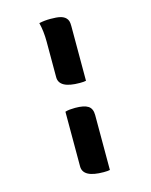

<svg xmlns="http://www.w3.org/2000/svg" viewBox="-134 -851 869 1102"><g transform="rotate(-15 300.0 -300.5)"><path d="M207 -758Q239 -765 274 -765Q312 -765 332.5 -760Q353 -755 365 -743Q373 -735 376.5 -724.5Q380 -714 380 -695V-369Q368 -366 343 -366Q220 -366 220 -433V-645Q220 -706 207 -758ZM220 -228Q232 -232 247.5 -233.5Q263 -235 279 -235Q332 -235 356 -219.5Q380 -204 380 -165V161Q368 164 343 164Q220 164 220 97Z"/></g></svg>

Font: Recursive Mn Csl St XBd
Style: Regular
Weight: 800
Monospace: yes
Version: Version 1.079;hotconv 1.0.112;makeotfexe 2.5.65598; ttfautoh